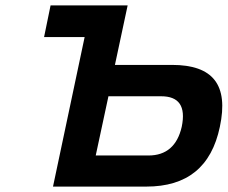

<svg xmlns="http://www.w3.org/2000/svg" viewBox="-20 -690 842 710"><path d="M176 0H521C672 0 762 -73 793 -221C826 -376 768 -450 616 -450H405L452 -670H167L143 -553H293ZM334 -115 381 -334H576C641 -334 668 -298 652 -221C636 -151 595 -115 529 -115Z"/></svg>

Font: LT Wave Text Bold Italic
Style: Regular
Weight: 700
Designer: Daniel Lyons
Version: Version 2.5 (Glyphs App)